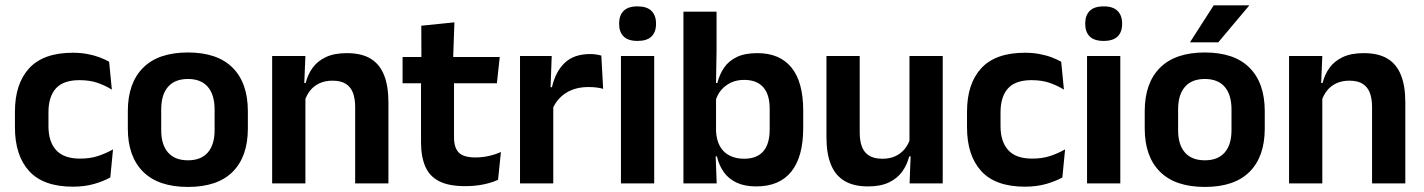

<svg xmlns="http://www.w3.org/2000/svg" viewBox="-20 -706 5480 739"><path d="M260.5 12.5Q147 12.5 92.2 -47.5Q37.5 -107.5 37.5 -216V-276Q37.5 -384 92.5 -443.5Q147.5 -503 260.5 -503Q290 -503 315.8 -498.2Q341.5 -493.5 362.8 -485.5Q384 -477.5 400 -468.5L410.5 -361Q386 -376.5 355.8 -387Q325.5 -397.5 286 -397.5Q224 -397.5 195.2 -365.8Q166.5 -334 166.5 -273.5V-220.5Q166.5 -160.5 196.2 -128Q226 -95.5 288 -95.5Q327.5 -95.5 358 -105.8Q388.5 -116 415 -131L404.5 -23Q380 -9 343 1.8Q306 12.5 260.5 12.5Z M703.5 13.5Q589.5 13.5 530.8 -45Q472 -103.5 472 -211.5V-278Q472 -386.5 530.8 -445.2Q589.5 -504 703.5 -504Q817 -504 875.5 -445.2Q934 -386.5 934 -278V-211.5Q934 -103.5 875.8 -45Q817.5 13.5 703.5 13.5ZM703.5 -89Q753.5 -89 779.8 -119Q806 -149 806 -205V-284.5Q806 -341.5 779.8 -371.8Q753.5 -402 703.5 -402Q653 -402 626.8 -371.8Q600.5 -341.5 600.5 -284.5V-205Q600.5 -149 626.8 -119Q653 -89 703.5 -89Z M1347 0V-294.5Q1347 -325.5 1338.8 -348Q1330.5 -370.5 1311.5 -383Q1292.5 -395.5 1259.5 -395.5Q1230.5 -395.5 1208.8 -385Q1187 -374.5 1173.2 -356.8Q1159.5 -339 1152.5 -316.5L1132.5 -386.5H1156.5Q1164.5 -419 1183.2 -445Q1202 -471 1234.2 -486.2Q1266.5 -501.5 1315 -501.5Q1371.5 -501.5 1406.5 -480.2Q1441.5 -459 1458.2 -417Q1475 -375 1475 -313V0ZM1027.5 0V-490.5H1155.5L1150.5 -371L1155.5 -360.5V0Z M1770.5 10.5Q1708 10.5 1670.8 -8.2Q1633.5 -27 1617 -65Q1600.5 -103 1600.5 -158.5V-444.5H1727.5V-177.5Q1727.5 -137.5 1745.8 -118.8Q1764 -100 1810 -100Q1837 -100 1862 -105.8Q1887 -111.5 1908 -121L1897 -14Q1872 -2.5 1839.8 4Q1807.5 10.5 1770.5 10.5ZM1529.5 -385.5V-486.5H1903.5L1892.5 -385.5ZM1602 -477 1601.5 -607 1729 -620 1724 -477Z M2106 -285 2073.5 -370.5H2104.5Q2118 -430 2153.5 -464Q2189 -498 2252 -498Q2265 -498 2275.5 -496.2Q2286 -494.5 2294.5 -492L2301.5 -364Q2290.5 -367.5 2276 -369.2Q2261.5 -371 2245.5 -371Q2194.5 -371 2158.8 -348.5Q2123 -326 2106 -285ZM1981.5 0V-490.5H2103.5L2098 -340L2109.5 -335.5V0Z M2370 0V-490.5H2498V0ZM2434 -548.5Q2397.5 -548.5 2380.2 -565.8Q2363 -583 2363 -613.5V-616Q2363 -646.5 2380.2 -664Q2397.5 -681.5 2434 -681.5Q2470 -681.5 2487.5 -664Q2505 -646.5 2505 -616V-613.5Q2505 -582.5 2487.5 -565.5Q2470 -548.5 2434 -548.5Z M2890.5 11.5Q2846.5 11.5 2815.8 -2.8Q2785 -17 2766.2 -43Q2747.5 -69 2739.5 -104H2703L2736 -202Q2737.5 -167 2751 -143Q2764.5 -119 2788.5 -107Q2812.5 -95 2844 -95Q2892.5 -95 2917.5 -123.2Q2942.5 -151.5 2942.5 -208V-287.5Q2942.5 -342.5 2917.5 -370.5Q2892.5 -398.5 2844 -398.5Q2815.5 -398.5 2793 -387.8Q2770.5 -377 2755.5 -359Q2740.5 -341 2734 -317.5L2705 -386.5H2741Q2749 -418.5 2766.5 -444.8Q2784 -471 2815.2 -486.2Q2846.5 -501.5 2895 -501.5Q2981.5 -501.5 3026.5 -445.8Q3071.5 -390 3071.5 -281V-213Q3071.5 -103 3026 -45.8Q2980.5 11.5 2890.5 11.5ZM2610.5 0V-661H2738V-510L2735.5 -360.5L2736 -345V-150.5L2734 -120L2738.5 0Z M3289 -490.5V-195.5Q3289 -165 3297.2 -142.2Q3305.5 -119.5 3324.8 -107.2Q3344 -95 3376.5 -95Q3406 -95 3427.5 -105.5Q3449 -116 3463 -133.8Q3477 -151.5 3483.5 -173.5L3503.5 -104H3479.5Q3471.5 -72 3452.8 -45.8Q3434 -19.5 3401.8 -4Q3369.5 11.5 3321 11.5Q3265 11.5 3229.8 -10Q3194.5 -31.5 3177.8 -73.5Q3161 -115.5 3161 -177V-490.5ZM3608.5 -490.5V0H3481L3485.5 -119L3480.5 -129.5V-490.5Z M3925 12.5Q3811.5 12.5 3756.8 -47.5Q3702 -107.5 3702 -216V-276Q3702 -384 3757 -443.5Q3812 -503 3925 -503Q3954.5 -503 3980.2 -498.2Q4006 -493.5 4027.2 -485.5Q4048.5 -477.5 4064.5 -468.5L4075 -361Q4050.5 -376.5 4020.2 -387Q3990 -397.5 3950.5 -397.5Q3888.5 -397.5 3859.8 -365.8Q3831 -334 3831 -273.5V-220.5Q3831 -160.5 3860.8 -128Q3890.5 -95.5 3952.5 -95.5Q3992 -95.5 4022.5 -105.8Q4053 -116 4079.5 -131L4069 -23Q4044.5 -9 4007.5 1.8Q3970.5 12.5 3925 12.5Z M4164 0V-490.5H4292V0ZM4228 -548.5Q4191.5 -548.5 4174.2 -565.8Q4157 -583 4157 -613.5V-616Q4157 -646.5 4174.2 -664Q4191.5 -681.5 4228 -681.5Q4264 -681.5 4281.5 -664Q4299 -646.5 4299 -616V-613.5Q4299 -582.5 4281.5 -565.5Q4264 -548.5 4228 -548.5Z M4617.5 13.5Q4503.5 13.5 4444.8 -45Q4386 -103.5 4386 -211.5V-278Q4386 -386.5 4444.8 -445.2Q4503.5 -504 4617.5 -504Q4731 -504 4789.5 -445.2Q4848 -386.5 4848 -278V-211.5Q4848 -103.5 4789.8 -45Q4731.5 13.5 4617.5 13.5ZM4617.5 -89Q4667.5 -89 4693.8 -119Q4720 -149 4720 -205V-284.5Q4720 -341.5 4693.8 -371.8Q4667.5 -402 4617.5 -402Q4567 -402 4540.8 -371.8Q4514.5 -341.5 4514.5 -284.5V-205Q4514.5 -149 4540.8 -119Q4567 -89 4617.5 -89ZM4651.5 -685.5H4787.5V-684L4669 -543H4561V-544.5Z M5261 0V-294.5Q5261 -325.5 5252.8 -348Q5244.5 -370.5 5225.5 -383Q5206.5 -395.5 5173.5 -395.5Q5144.5 -395.5 5122.8 -385Q5101 -374.5 5087.2 -356.8Q5073.5 -339 5066.5 -316.5L5046.5 -386.5H5070.5Q5078.5 -419 5097.2 -445Q5116 -471 5148.2 -486.2Q5180.5 -501.5 5229 -501.5Q5285.5 -501.5 5320.5 -480.2Q5355.5 -459 5372.2 -417Q5389 -375 5389 -313V0ZM4941.5 0V-490.5H5069.5L5064.5 -371L5069.5 -360.5V0Z"/></svg>

Font: Anek Tamil Medium SemiBold
Style: Regular
Weight: 600
Version: Version 1.003